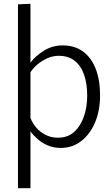

<svg xmlns="http://www.w3.org/2000/svg" viewBox="-20 -771 591 1015"><path d="M75 224V-748L141 -751V-441H142Q167 -475 212 -503Q257 -531 311 -531Q375 -531 419 -498.5Q463 -466 486 -407Q509 -348 509 -267Q509 -185 482 -122.5Q455 -60 408.5 -24.5Q362 11 301 11Q263 11 232 -2.5Q201 -16 178.5 -36Q156 -56 142 -75H141V224ZM286 -43Q339 -43 373 -74.5Q407 -106 424 -156.5Q441 -207 441 -265Q441 -327 425 -374.5Q409 -422 375.5 -449Q342 -476 291 -476Q260 -476 231.5 -463.5Q203 -451 179.5 -431.5Q156 -412 141 -389V-148Q150 -123 169.5 -99Q189 -75 219 -59Q249 -43 286 -43Z"/></svg>

Font: Murecho Thin Light
Style: Regular
Weight: 300
Version: Version 1.010